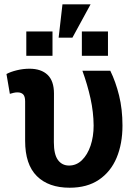

<svg xmlns="http://www.w3.org/2000/svg" viewBox="-20 -854 630 884"><path d="M300.8 10.3Q203.6 10.3 149.7 -43.2Q95.7 -96.7 95.7 -205.6V-387.2Q95.7 -410.2 86.7 -419.4Q77.6 -428.7 60.1 -428.7Q51.8 -428.7 42.2 -426.5Q32.7 -424.3 25.4 -421.9L9.8 -513.2Q28.3 -523.4 57.4 -530.5Q86.4 -537.6 115.7 -537.6Q169.4 -537.6 199 -509.5Q228.5 -481.4 228.5 -423.3L228 -199.2Q228 -143.1 246.8 -117.4Q265.6 -91.8 297.9 -91.8Q332 -91.8 357.4 -116.7Q382.8 -141.6 397 -183.3Q411.1 -225.1 411.1 -275.9Q410.6 -337.9 396.7 -400.9Q382.8 -463.9 359.4 -528.3H487.8Q512.7 -477.5 528.3 -414.3Q543.9 -351.1 543.9 -275.9Q543.9 -191.9 516.8 -127.4Q489.7 -63 435.5 -26.4Q381.3 10.3 300.8 10.3ZM250 -680.7 267.6 -834H397L313.5 -680.7ZM101.1 -597.2V-709H221.7V-597.2ZM356.9 -597.2V-709H477.1V-597.2Z"/></svg>

Font: Roboto Slab SemiBold
Style: Regular
Weight: 600
Designer: Google
Version: Version 2.001; ttfautohint (v1.8.3)